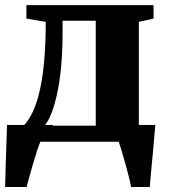

<svg xmlns="http://www.w3.org/2000/svg" viewBox="-22 -564 672 764"><path d="M46 0V-59L69 -60.5Q92 -83.5 109 -120.2Q126 -157 137.2 -208.2Q148.5 -259.5 154.2 -326.5Q160 -393.5 160 -477L83 -490V-543.5H589V-490L530.5 -477V0ZM155.5 -64H359V-481.5H227V-435Q227 -366.5 222 -307.5Q217 -248.5 207.2 -200.8Q197.5 -153 184.5 -118.2Q171.5 -83.5 155.5 -64ZM-1.5 180Q-1 151 0.2 109.5Q1.5 68 3 22Q4.5 -24 6 -67H189.5L139 -1Q134 10 125.8 35Q117.5 60 109 89.5Q100.5 119 93.5 144Q86.5 169 84 180ZM499.5 180Q497 164.5 490.5 138.5Q484 112.5 476 84.2Q468 56 461 32.8Q454 9.5 450 -0.5L419.5 -67H596Q594.5 -53 592.5 -27.5Q590.5 -2 587.8 28.5Q585 59 582 89Q579 119 577 143.5Q575 168 574 180Z"/></svg>

Font: Merriweather 48pt Black
Style: Regular
Weight: 900
Version: Version 2.100